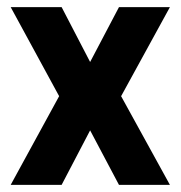

<svg xmlns="http://www.w3.org/2000/svg" viewBox="-20 -519 507 539"><path d="M10 -499H153L233 -345L314 -499H457L320 -249L457 0H314L233 -153L153 0H10L146 -249Z"/></svg>

Font: TypoPRO Titillium Text
Style: 999 wt
Weight: 900
Designer: Accademia di Belle Arti di Urbino and others
Foundry: Accademia di Belle Arti di Urbino and others.
Version: Version 25.000